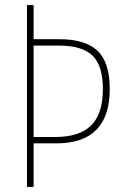

<svg xmlns="http://www.w3.org/2000/svg" viewBox="-20 -827 490 754"><path d="M411 -477Q411 -264 201 -264H112V-93H86V-807H112V-673H215Q314 -673 362.5 -628Q411 -583 411 -477ZM197 -289Q292 -289 338 -334.5Q384 -380 384 -477Q384 -569 343.5 -608.5Q303 -648 210 -648H112V-289Z"/></svg>

Font: Noto Sans Telugu UI Condensed Thin
Style: Regular
Weight: 100
Width: 3
Designer: Jelle Bosma - Monotype Design Team
Foundry: Monotype Imaging Inc.
Version: Version 2.005; ttfautohint (v1.8.4.7-5d5b)